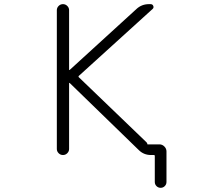

<svg xmlns="http://www.w3.org/2000/svg" viewBox="-20 -774 1040 932"><path d="M695.3 -74.2Q695.3 -73.2 696.3 -73.2H753.9Q767.6 -73.2 777.8 -63Q788.1 -52.7 788.1 -39.1V109.4Q788.1 121.1 779.8 129.4Q771.5 137.7 759.8 137.7Q748 137.7 739.7 129.4Q731.4 121.1 731.4 109.4V-17.6Q731.4 -21.5 726.6 -21.5H712.9Q677.7 -21.5 653.3 -45.9L318.4 -371.1Q317.4 -372.1 316.4 -371.6Q315.4 -371.1 315.4 -369.1V-50.8Q315.4 -39.1 306.6 -30.3Q297.9 -21.5 285.6 -21.5Q273.4 -21.5 264.6 -30.3Q255.9 -39.1 255.9 -50.8V-724.6Q255.9 -736.3 264.6 -745.1Q273.4 -753.9 285.6 -753.9Q297.9 -753.9 306.6 -745.1Q315.4 -736.3 315.4 -724.6V-435.5Q315.4 -434.6 316.4 -434.1Q317.4 -433.6 318.4 -434.6L642.6 -730.5Q668 -753.9 703.1 -753.9H710.9Q720.7 -753.9 724.1 -745.1Q727.5 -736.3 720.7 -730.5L362.3 -405.3Q359.4 -402.3 362.3 -399.4L691.4 -83Q695.3 -79.1 695.3 -74.2Z"/></svg>

Font: Rounded-L Mgen+ 1m light
Style: Regular
Weight: 200
Designer: [Source Han Sans]
Ryoko NISHIZUKA  (kana & ideographs); Paul D. Hunt (Latin, Greek & Cyrillic); Wenlong ZHANG  (bopomofo
Version: Version 1.059.20150602